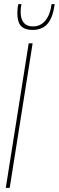

<svg xmlns="http://www.w3.org/2000/svg" viewBox="-20 -910 285 930"><path d="M8 0 119 -700H138L27 0ZM137 -765Q100 -765 82 -784Q64 -803 64 -846Q64 -872 69 -890H84Q80 -874 80 -851Q81 -782 140 -782Q176 -782 199.5 -810Q223 -838 230 -890H245Q236 -824 210 -794.5Q184 -765 137 -765Z"/></svg>

Font: Georama Condensed Thin
Style: Italic
Weight: 100
Width: 3
Italic angle: -9°
Designer: Jean-Baptiste Levee
Foundry: Production Type
Version: Version 1.000